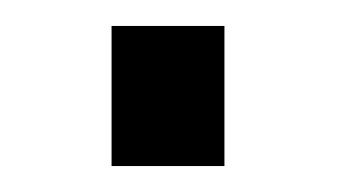

<svg xmlns="http://www.w3.org/2000/svg" viewBox="-20 -128 260 148"><path d="M66 0V-108H153V0Z"/></svg>

Font: Archivo Condensed
Style: Regular
Weight: 400
Width: 3
Designer: Hector Gatti
Foundry: Omnibus-Type
Version: Version 2.001; ttfautohint (v1.8.3)